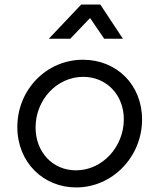

<svg xmlns="http://www.w3.org/2000/svg" viewBox="-20 -810 698 842"><path d="M314 12C473 12 603 -122 603 -286C603 -439 491 -548 344 -548C183 -548 56 -416 56 -253C56 -97 171 12 314 12ZM136 -251C136 -372 229 -473 345 -473C447 -473 523 -394 523 -287C523 -167 430 -63 313 -63C211 -63 136 -143 136 -251ZM194 -640H288L375 -731L437 -640H519L420 -790H336Z"/></svg>

Font: Mluvka
Style: Italic
Weight: 400
Italic angle: -8°
Designer: Modified by Jiří Krblich, Original typeface by Gumpita Rahayu
Foundry: Gumpita Rahayu & Jiří Krblich
Version: Version 2.000;Glyphs 3.1.1 (3134)